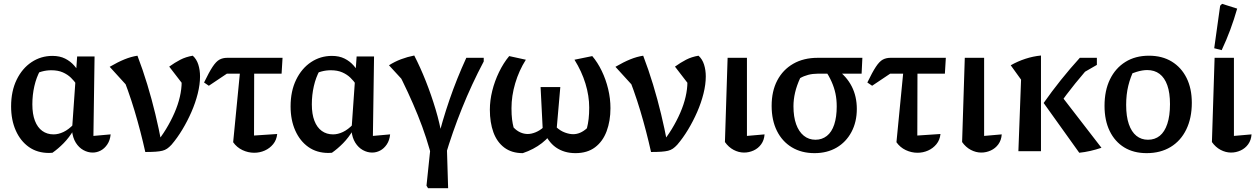

<svg xmlns="http://www.w3.org/2000/svg" viewBox="-20 -790 6563 1003"><path d="M254 8Q250 8 245 8.5Q240 9 236 9Q175 9 131 -22Q87 -53 62.5 -108Q38 -163 38 -234Q38 -314 67 -373.5Q96 -433 145 -465.5Q194 -498 254 -498Q292 -498 320 -484Q348 -470 368 -447Q388 -424 401 -397L380 -349Q368 -367 350.5 -384Q333 -401 308 -412Q283 -423 248 -423Q223 -423 199 -416.5Q175 -410 147 -395L190 -422Q170 -386 159.5 -340Q149 -294 149 -245Q149 -194 162.5 -159Q176 -124 201 -106Q226 -88 260 -88Q285 -88 311.5 -100.5Q338 -113 365 -141V-111Q341 -71 312.5 -42Q284 -13 254 8ZM464 7Q439 7 415.5 -6Q392 -19 376 -44.5Q360 -70 356 -108L383 -495H474L468 -80L558 -88Q555 -57 540.5 -35.5Q526 -14 506 -3.5Q486 7 464 7Z M739 4Q715 -104 683 -211Q651 -318 606 -427L645 -340L553 -441Q596 -466 630.5 -480Q665 -494 698 -499Q726 -426 749.5 -348.5Q773 -271 791.5 -194Q810 -117 824 -43L790 -36Q822 -74 847.5 -116Q873 -158 891.5 -200.5Q910 -243 919.5 -284Q929 -325 929 -362Q929 -371 928.5 -380Q928 -389 926 -399L941 -342L864 -442Q893 -463 922 -478Q951 -493 987 -499Q1007 -481 1016 -452.5Q1025 -424 1025 -391Q1025 -349 1013 -301Q1001 -253 980 -205Q959 -157 932.5 -113Q906 -69 876 -34Q864 -21 853 -13.5Q842 -6 828 -2.5Q814 1 792.5 2.5Q771 4 739 4Z M1071 -342 1046 -359Q1072 -413 1090.5 -441Q1109 -469 1126.5 -478.5Q1144 -488 1167 -488H1456L1451 -405H1165ZM1241 -488H1308L1307 -82L1428 -90Q1425 -59 1407 -37Q1389 -15 1363 -3.5Q1337 8 1308 8Q1276 8 1246.5 -6Q1217 -20 1198 -47Z M1714 8Q1710 8 1705 8.5Q1700 9 1696 9Q1635 9 1591 -22Q1547 -53 1522.5 -108Q1498 -163 1498 -234Q1498 -314 1527 -373.5Q1556 -433 1605 -465.5Q1654 -498 1714 -498Q1752 -498 1780 -484Q1808 -470 1828 -447Q1848 -424 1861 -397L1840 -349Q1828 -367 1810.5 -384Q1793 -401 1768 -412Q1743 -423 1708 -423Q1683 -423 1659 -416.5Q1635 -410 1607 -395L1650 -422Q1630 -386 1619.5 -340Q1609 -294 1609 -245Q1609 -194 1622.5 -159Q1636 -124 1661 -106Q1686 -88 1720 -88Q1745 -88 1771.5 -100.5Q1798 -113 1825 -141V-111Q1801 -71 1772.5 -42Q1744 -13 1714 8ZM1924 7Q1899 7 1875.5 -6Q1852 -19 1836 -44.5Q1820 -70 1816 -108L1843 -495H1934L1928 -80L2018 -88Q2015 -57 2000.5 -35.5Q1986 -14 1966 -3.5Q1946 7 1924 7Z M2240 50Q2211 -69 2162.5 -188.5Q2114 -308 2052 -427L2114 -338L2012 -449Q2042 -468 2075 -480.5Q2108 -493 2144 -500Q2176 -438 2204.5 -366Q2233 -294 2255.5 -219Q2278 -144 2290 -71L2285 4ZM2321 193H2216L2208 180L2231 -41L2314 -37ZM2263 -47Q2290 -158 2328 -268.5Q2366 -379 2416 -488H2507V-469Q2444 -350 2393.5 -224.5Q2343 -99 2306 26Z M2986 10Q2927 10 2884 -20Q2841 -50 2814 -118L2887 -125Q2908 -106 2931.5 -97.5Q2955 -89 2974 -89Q3012 -89 3046 -120Q3052 -143 3055 -169Q3058 -195 3058 -228Q3058 -289 3038.5 -353Q3019 -417 2981 -478L3074 -497Q3102 -464 3123.5 -419.5Q3145 -375 3157 -325Q3169 -275 3169 -225Q3169 -158 3149 -104.5Q3129 -51 3088.5 -20.5Q3048 10 2986 10ZM2711 10Q2653 10 2614.5 -19Q2576 -48 2557.5 -99Q2539 -150 2539 -217Q2539 -265 2551.5 -315.5Q2564 -366 2587 -413.5Q2610 -461 2640 -497L2727 -478Q2691 -421 2671.5 -355Q2652 -289 2652 -225Q2652 -190 2655 -166.5Q2658 -143 2663 -124Q2679 -107 2698 -98.5Q2717 -90 2737 -90Q2756 -90 2778 -99Q2800 -108 2819 -125L2879 -121Q2854 -76 2811 -42.5Q2768 -9 2711 10ZM2886 -94 2816 -98 2804 -335H2907Z M3381 4Q3357 -104 3325 -211Q3293 -318 3248 -427L3287 -340L3195 -441Q3238 -466 3272.5 -480Q3307 -494 3340 -499Q3368 -426 3391.5 -348.5Q3415 -271 3433.5 -194Q3452 -117 3466 -43L3432 -36Q3464 -74 3489.5 -116Q3515 -158 3533.5 -200.5Q3552 -243 3561.5 -284Q3571 -325 3571 -362Q3571 -371 3570.5 -380Q3570 -389 3568 -399L3583 -342L3506 -442Q3535 -463 3564 -478Q3593 -493 3629 -499Q3649 -481 3658 -452.5Q3667 -424 3667 -391Q3667 -349 3655 -301Q3643 -253 3622 -205Q3601 -157 3574.5 -113Q3548 -69 3518 -34Q3506 -21 3495 -13.5Q3484 -6 3470 -2.5Q3456 1 3434.5 2.5Q3413 4 3381 4Z M3767 -48 3781 -488H3882V-80L3974 -88Q3972 -58 3956.5 -36.5Q3941 -15 3917 -4Q3893 7 3867 7Q3839 7 3812.5 -7Q3786 -21 3767 -48Z M4250 -405Q4225 -405 4202 -399Q4179 -393 4160 -382Q4142 -343 4133.5 -306.5Q4125 -270 4125 -235Q4125 -180 4139 -141Q4153 -102 4179 -81Q4205 -60 4240 -60Q4274 -60 4299.5 -80Q4325 -100 4338 -139.5Q4351 -179 4351 -234Q4351 -270 4344.5 -301Q4338 -332 4324.5 -362.5Q4311 -393 4288 -428L4350 -429Q4456 -352 4456 -221Q4456 -153 4428 -100.5Q4400 -48 4350.5 -19Q4301 10 4235 10Q4167 10 4116.5 -20.5Q4066 -51 4038.5 -106.5Q4011 -162 4011 -237Q4011 -314 4040.5 -370Q4070 -426 4124 -457Q4178 -488 4252 -488H4485L4481 -405Z M4536 -342 4511 -359Q4537 -413 4555.5 -441Q4574 -469 4591.5 -478.5Q4609 -488 4632 -488H4921L4916 -405H4630ZM4706 -488H4773L4772 -82L4893 -90Q4890 -59 4872 -37Q4854 -15 4828 -3.5Q4802 8 4773 8Q4741 8 4711.5 -6Q4682 -20 4663 -47Z M5006 -48 5020 -488H5121V-80L5213 -88Q5211 -58 5195.5 -36.5Q5180 -15 5156 -4Q5132 7 5106 7Q5078 7 5051.5 -7Q5025 -21 5006 -48Z M5618 8 5432 -252Q5474 -312 5522 -372Q5570 -432 5621 -488H5695V-468Q5644 -412 5597 -354Q5550 -296 5505 -232L5507 -312L5734 -18Q5704 -8 5675.5 -1.5Q5647 5 5618 8ZM5300 0 5314 -374 5260 -449Q5297 -470 5337 -483Q5377 -496 5418 -500V0ZM5606 -391 5655 -488H5710V-451Z M5970 10Q5902 10 5853 -20Q5804 -50 5777 -105.5Q5750 -161 5750 -237Q5750 -317 5778.5 -375.5Q5807 -434 5859 -466.5Q5911 -499 5982 -499Q6051 -499 6101 -468.5Q6151 -438 6178.5 -383Q6206 -328 6206 -253Q6206 -173 6177 -113.5Q6148 -54 6095 -22Q6042 10 5970 10ZM5977 -60Q6013 -60 6038.5 -80.5Q6064 -101 6078 -143Q6092 -185 6092 -246Q6092 -305 6078 -344.5Q6064 -384 6037.5 -404Q6011 -424 5973 -424Q5948 -424 5917 -414.5Q5886 -405 5842 -386L5907 -431Q5885 -387 5874 -341.5Q5863 -296 5863 -242Q5863 -182 5877 -141.5Q5891 -101 5916.5 -80.5Q5942 -60 5977 -60Z M6311 -48 6325 -488H6426V-80L6518 -88Q6516 -58 6500.5 -36.5Q6485 -15 6461 -4Q6437 7 6411 7Q6383 7 6356.5 -7Q6330 -21 6311 -48ZM6362 -528 6323 -538 6354 -760 6364 -770 6443 -745Q6427 -689 6407 -635Q6387 -581 6362 -528Z"/></svg>

Font: Piazzolla 24pt SemiBold
Style: Regular
Weight: 600
Designer: Juan Pablo del Peral
Foundry: Huerta Tipografica
Version: Version 2.005